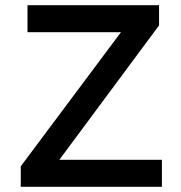

<svg xmlns="http://www.w3.org/2000/svg" viewBox="-20 -720 699 740"><path d="M60 -79 459 -613 474 -596H86V-700H593V-622L196 -87L180 -104H604V0H60Z"/></svg>

Font: Easer Grotesk Variable
Style: Regular
Weight: 400
Designer: Boardeaser, Bonnie Shaver-Troup, Thomas Jockin
Foundry: Lexend
Version: Version 1.001;Glyphs 3.1.2 (3151)